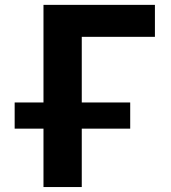

<svg xmlns="http://www.w3.org/2000/svg" viewBox="-20 -752 688 774"><path d="M39.1 -233.4V-338.9H155.3V-732.4H604.5V-603.5H309.6V-338.9H504.9V-233.4H309.6V2H155.3V-233.4Z"/></svg>

Font: Nasu
Style: Bold
Weight: 700
Designer: Ryoko NISHIZUKA (kana &amp; ideographs); Paul D. Hunt (Latin, Greek &amp; Cyrillic); Wenlong ZHANG (bopomofo); Sandoll C
Version: Version 2014.1215